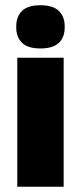

<svg xmlns="http://www.w3.org/2000/svg" viewBox="-20 -713 308 733"><path d="M223 0H46V-492.5H223ZM134.5 -528Q86 -528 64 -549.8Q42 -571.5 42 -608.5V-612.5Q42 -649.5 64 -671.2Q86 -693 134.5 -693Q182.5 -693 204.8 -671.2Q227 -649.5 227 -612.5V-608.5Q227 -571 204.8 -549.5Q182.5 -528 134.5 -528Z"/></svg>

Font: Anek Kannada ExtraBold
Style: Regular
Weight: 800
Version: Version 1.003